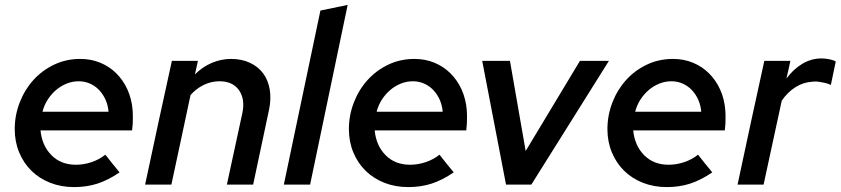

<svg xmlns="http://www.w3.org/2000/svg" viewBox="-20 -752 3424 782"><path d="M467 -50Q420 -18 376.5 -4Q333 10 282 10Q229 10 184.5 -7.5Q140 -25 108 -56.5Q76 -88 58 -131.5Q40 -175 40 -226Q40 -282 60 -334Q80 -386 115.5 -425.5Q151 -465 200 -488.5Q249 -512 307 -512Q351 -512 388.5 -496.5Q426 -481 454 -453Q482 -425 499 -387.5Q516 -350 520 -305Q521 -295 521 -285Q521 -275 521 -265Q521 -257 520.5 -247.5Q520 -238 518 -221H145Q151 -159 189.5 -120Q228 -81 289 -81Q321 -81 352.5 -91.5Q384 -102 409 -122Q423 -104 437.5 -86Q452 -68 467 -50ZM301 -421Q275 -421 251.5 -411.5Q228 -402 208.5 -385.5Q189 -369 174.5 -346.5Q160 -324 153 -297H422Q420 -323 410 -345.5Q400 -368 384 -385Q368 -402 346.5 -411.5Q325 -421 301 -421Z M571 0Q598 -127 625 -252Q652 -377 680 -504H786Q783 -490 780 -476.5Q777 -463 774 -449Q805 -480 843 -496Q881 -512 921 -512Q964 -512 997.5 -496.5Q1031 -481 1051.5 -453.5Q1072 -426 1078.5 -388Q1085 -350 1076 -306Q1060 -229 1043.5 -153Q1027 -77 1011 0H904L967 -291Q979 -348 953.5 -384.5Q928 -421 874 -421Q840 -421 809.5 -406Q779 -391 756 -365Q736 -273 717 -182Q698 -91 678 0Z M1396 -732 1243 0H1136L1285 -709Z M1828 -50Q1781 -18 1737.5 -4Q1694 10 1643 10Q1590 10 1545.5 -7.5Q1501 -25 1469 -56.5Q1437 -88 1419 -131.5Q1401 -175 1401 -226Q1401 -282 1421 -334Q1441 -386 1476.5 -425.5Q1512 -465 1561 -488.5Q1610 -512 1668 -512Q1712 -512 1749.5 -496.5Q1787 -481 1815 -453Q1843 -425 1860 -387.5Q1877 -350 1881 -305Q1882 -295 1882 -285Q1882 -275 1882 -265Q1882 -257 1881.5 -247.5Q1881 -238 1879 -221H1506Q1512 -159 1550.5 -120Q1589 -81 1650 -81Q1682 -81 1713.5 -91.5Q1745 -102 1770 -122Q1784 -104 1798.5 -86Q1813 -68 1828 -50ZM1662 -421Q1636 -421 1612.5 -411.5Q1589 -402 1569.5 -385.5Q1550 -369 1535.5 -346.5Q1521 -324 1514 -297H1783Q1781 -323 1771 -345.5Q1761 -368 1745 -385Q1729 -402 1707.5 -411.5Q1686 -421 1662 -421Z M2041 0 1944 -504H2057L2121 -137L2342 -504H2460L2144 0Z M2881 -50Q2834 -18 2790.5 -4Q2747 10 2696 10Q2643 10 2598.5 -7.5Q2554 -25 2522 -56.5Q2490 -88 2472 -131.5Q2454 -175 2454 -226Q2454 -282 2474 -334Q2494 -386 2529.5 -425.5Q2565 -465 2614 -488.5Q2663 -512 2721 -512Q2765 -512 2802.5 -496.5Q2840 -481 2868 -453Q2896 -425 2913 -387.5Q2930 -350 2934 -305Q2935 -295 2935 -285Q2935 -275 2935 -265Q2935 -257 2934.5 -247.5Q2934 -238 2932 -221H2559Q2565 -159 2603.5 -120Q2642 -81 2703 -81Q2735 -81 2766.5 -91.5Q2798 -102 2823 -122Q2837 -104 2851.5 -86Q2866 -68 2881 -50ZM2715 -421Q2689 -421 2665.5 -411.5Q2642 -402 2622.5 -385.5Q2603 -369 2588.5 -346.5Q2574 -324 2567 -297H2836Q2834 -323 2824 -345.5Q2814 -368 2798 -385Q2782 -402 2760.5 -411.5Q2739 -421 2715 -421Z M2984 0Q3011 -127 3038 -252Q3065 -377 3093 -504H3199Q3195 -486 3191.5 -468.5Q3188 -451 3183 -432Q3211 -470 3247.5 -492Q3284 -514 3326 -514Q3342 -514 3358.5 -510.5Q3375 -507 3384 -502Q3379 -478 3374 -454Q3369 -430 3364 -406Q3355 -411 3339 -414.5Q3323 -418 3307 -420Q3302 -420 3297 -420Q3292 -420 3287 -419Q3252 -417 3220 -397Q3188 -377 3164 -342L3090 0Z"/></svg>

Font: Rosa Sans Medium
Style: Italic
Weight: 500
Italic angle: -12°
Designer: Pentagram / MCKL
Foundry: Pentagram / MCKL
Version: Version 1.005;September 16, 2019;FontCreator 11.5.0.2425 64-